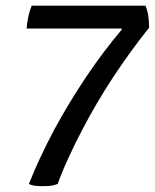

<svg xmlns="http://www.w3.org/2000/svg" viewBox="-20 -551 541 671"><path d="M405.3 -451.2Q405.3 -450.2 405.3 -447.3Q340.8 -371.1 280.3 -281.2Q219.7 -190.4 169.9 -98.6Q143.6 -48.8 121.1 -1Q98.6 46.9 81.1 91.8Q87.9 95.7 98.6 97.7Q110.4 99.6 127.9 99.6Q148.4 99.6 161.1 97.7Q174.8 94.7 181.6 91.8Q197.3 47.9 219.7 0Q241.2 -47.9 267.6 -97.7Q315.4 -189.5 376 -282.2Q437.5 -375 501 -454.1Q501 -477.5 498 -497.1Q495.1 -515.6 488.3 -531.2Q355.5 -531.2 90.8 -531.2Q84 -515.6 79.1 -493.2Q74.2 -470.7 73.2 -451.2Q183.6 -451.2 405.3 -451.2Z"/></svg>

Font: cl
Style: Italic
Weight: 400
Designer: Mitja Miklavcic
Version: Version 7.504; 2011; Build 1022